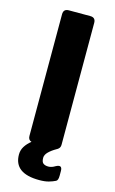

<svg xmlns="http://www.w3.org/2000/svg" viewBox="-127 -717 559 934"><g transform="rotate(15 152.0 -249.5)"><path d="M172 168Q45 168 45 73Q45 51 56.5 32.5Q68 14 88 -2Q71 -7 71 -27V-640Q71 -667 98 -667H206Q233 -667 233 -640V-27Q233 -13 225 -6Q221 -2 215 1Q192 14 177.5 28.5Q163 43 163 58Q163 79 172.5 86Q182 93 198 93Q207 93 215.5 90Q224 87 232 82Q263 65 263 98V122Q263 145 253 150Q239 157 220 162.5Q201 168 172 168Z"/></g></svg>

Font: Pitagon Sans
Style: Bold
Weight: 700
Designer: Travis Tran
Foundry: Pitagon
Version: Version 1.001; ttfautohint (v1.8.4.7-5d5b);gftools[0.9.26]